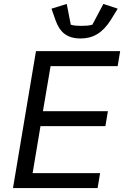

<svg xmlns="http://www.w3.org/2000/svg" viewBox="-20 -959 640 979"><path d="M477.6 0 490.4 -76.3H146.3L186.4 -315.7H517.4L530.2 -392H198.9L237.9 -621.8H579.9L592.7 -698.2H163.4L46.2 0ZM242.5 -914.8 262.4 -858C283.7 -796.2 320 -762.8 391.3 -762.8C453.8 -762.8 502.8 -790.5 545.1 -857.6L580.3 -914.8L507.1 -938.9L451 -833.1C436.1 -828.1 413 -827.1 394.2 -827.1C380.7 -827.1 353.7 -828.1 340.9 -833.1L320.3 -938.9Z"/></svg>

Font: Margiela Mono Italic Text It
Style: Regular
Weight: 400
Designer: Mike Abbink, Paul van der Laan, Pieter van Rosmalen
Foundry: Bold Monday
Version: Version 2.003 2021